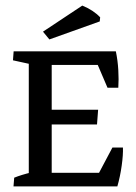

<svg xmlns="http://www.w3.org/2000/svg" viewBox="-20 -667 485 687"><path d="M83 -7.3V-476.6H165V-7.3ZM124.5 0V-48.8H388.2L399.9 0ZM399.9 0 322.3 -25.9 382.3 -139.2H419.9Q420.9 -113.3 415.5 -74.7Q410.2 -36.1 399.9 0ZM116.7 -221.7V-274.4H331.1L327.1 -221.7ZM96.2 -434.6V-483.4H394.5L385.3 -434.6ZM364.7 -353 320.8 -455.6 394.5 -483.4Q401.4 -450.2 403.3 -416.5Q405.3 -382.8 403.3 -353ZM28.3 0 30.8 -31.2Q56.2 -41.5 92.8 -50.3L83 -13.7V-82H165V-13.7L156.7 -46.4L221.7 -32.2L219.2 0ZM219.7 -483.4 217.3 -452.1Q191.9 -441.9 155.3 -433.1L165 -469.7V-401.4H83V-469.7L91.3 -437L26.4 -451.2L28.8 -483.4ZM156.7 -525.9 133.8 -553.7 274.4 -647Q314 -630.9 338.4 -605L336.9 -590.3Z"/></svg>

Font: Markazi Text
Style: Regular
Weight: 400
Designer: Borna Izadpanah (Arabic designer), Fiona Ross (Arabic design director) and Florian Runge (Latin designer)
Foundry: Borna Izadpanah and Florian Runge
Version: Version 1.000